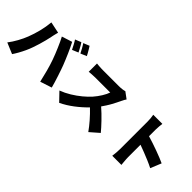

<svg xmlns="http://www.w3.org/2000/svg" viewBox="89 -1812 2821 2821"><g transform="rotate(45 1500.0 -401.0)"><path d="M788 -808Q801 -790 815.5 -764.5Q830 -739 843.5 -714Q857 -689 866 -671L771 -631Q755 -662 734.5 -701.5Q714 -741 694 -770ZM911 -856Q924 -837 939 -811.5Q954 -786 968 -761.5Q982 -737 990 -720L896 -680Q881 -711 859 -750.5Q837 -790 817 -818ZM178 -317Q212 -404 237 -503Q262 -602 271 -702L448 -665Q444 -649 438 -626.5Q432 -604 427.5 -583Q423 -562 421 -550Q414 -513 400.5 -460.5Q387 -408 371 -354Q355 -300 339 -256Q322 -206 297 -152Q272 -98 244.5 -49Q217 0 192 36L21 -36Q68 -97 110 -173Q152 -249 178 -317ZM672 -328Q658 -368 639.5 -414Q621 -460 601 -506.5Q581 -553 562 -594Q543 -635 527 -664L689 -716Q705 -686 725.5 -643.5Q746 -601 766.5 -553.5Q787 -506 806 -461Q825 -416 838 -382Q850 -350 865.5 -305.5Q881 -261 897 -212Q913 -163 927.5 -115.5Q942 -68 952 -29L771 30Q749 -66 725 -156Q701 -246 672 -328Z M1853 -683Q1846 -673 1833 -651Q1820 -629 1812 -610Q1787 -555 1748.5 -484.5Q1710 -414 1661 -346Q1697 -315 1736.5 -277Q1776 -239 1813 -200.5Q1850 -162 1881 -127.5Q1912 -93 1933 -67L1794 54Q1746 -14 1684.5 -84.5Q1623 -155 1555 -220Q1476 -138 1381 -66Q1286 6 1188 53L1062 -78Q1143 -108 1220 -155Q1297 -202 1362 -256Q1427 -310 1471 -359Q1520 -415 1557.5 -476Q1595 -537 1611 -585H1300Q1266 -585 1229.5 -582Q1193 -579 1172 -577V-749Q1190 -747 1214.5 -745Q1239 -743 1262.5 -742Q1286 -741 1300 -741H1634Q1672 -741 1704.5 -745.5Q1737 -750 1754 -756Z M2301 -100V-671Q2301 -701 2298 -737Q2295 -773 2289 -801H2478Q2475 -773 2471.5 -740Q2468 -707 2468 -671V-534Q2519 -519 2577.5 -499.5Q2636 -480 2693.5 -459Q2751 -438 2800.5 -418Q2850 -398 2881 -383L2812 -214Q2762 -240 2702 -265.5Q2642 -291 2581.5 -314.5Q2521 -338 2468 -357V-100Q2468 -87 2469.5 -59.5Q2471 -32 2474 -2Q2477 28 2479 51H2289Q2294 19 2297.5 -25Q2301 -69 2301 -100Z"/></g></svg>

Font: Source Han Sans CN Heavy
Style: Regular
Weight: 900
Designer: Ryoko NISHIZUKA 西塚涼子 (kana, bopomofo & ideographs); Paul D. Hunt (Latin, Greek & Cyrillic); Sandoll Communications 산돌커뮤니
Foundry: Adobe
Version: Version 2.000;hotconv 1.0.107;makeotfexe 2.5.65593